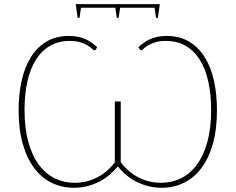

<svg xmlns="http://www.w3.org/2000/svg" viewBox="-20 -880 1114 908"><path d="M68 0ZM634.5 -657Q647 -668.5 660.8 -678.2Q674.5 -688 690.2 -695Q706 -702 725 -706Q744 -710 767.5 -710Q830 -710 875 -682.8Q920 -655.5 949.2 -608Q978.5 -560.5 992.2 -496.5Q1006 -432.5 1006 -359Q1006 -268 986.5 -199.2Q967 -130.5 932 -84.5Q897 -38.5 849.2 -15.2Q801.5 8 745 8Q712 8 682 0.5Q652 -7 625.5 -20.5Q599 -34 576.8 -52.5Q554.5 -71 537 -93.5Q519.5 -71.5 497.2 -52.8Q475 -34 448.5 -20.5Q422 -7 392 0.5Q362 8 329 8Q272.5 8 224.8 -15.2Q177 -38.5 142.2 -84.5Q107.5 -130.5 87.8 -199.2Q68 -268 68 -359Q68 -432.5 82 -496.5Q96 -560.5 125 -608Q154 -655.5 199 -682.8Q244 -710 306.5 -710Q330 -710 349 -706Q368 -702 384 -695Q400 -688 413.5 -678.2Q427 -668.5 439.5 -657L433.5 -646Q430.5 -642 426.5 -642Q422.5 -642 415.8 -649Q409 -656 395.8 -664.2Q382.5 -672.5 362 -679.5Q341.5 -686.5 310 -686.5Q256.5 -686.5 216.5 -663.2Q176.5 -640 149.8 -597.5Q123 -555 109.5 -494.8Q96 -434.5 96 -360.5Q96 -273.5 114 -208.5Q132 -143.5 163.8 -100.8Q195.5 -58 238.8 -36.8Q282 -15.5 333 -15.5Q365 -15.5 393.2 -23.2Q421.5 -31 445.5 -44.2Q469.5 -57.5 489 -75Q508.5 -92.5 523 -112V-400H551V-113Q565 -93.5 584.5 -75.8Q604 -58 628.2 -44.5Q652.5 -31 680.8 -23.2Q709 -15.5 741.5 -15.5Q792.5 -15.5 835.8 -36.8Q879 -58 910.8 -100.8Q942.5 -143.5 960.5 -208.5Q978.5 -273.5 978.5 -360.5Q978.5 -434.5 965 -494.8Q951.5 -555 924.8 -597.5Q898 -640 857.8 -663.2Q817.5 -686.5 764.5 -686.5Q733 -686.5 712.2 -679.5Q691.5 -672.5 678.2 -664.2Q665 -656 658.2 -649Q651.5 -642 648 -642Q644 -642 641 -646ZM735.5 -860.5Q735.5 -858 735.5 -856.5Q735.5 -855 734.5 -851L727 -798.5Q726 -794.5 722 -794.5Q718 -794.5 717.5 -798.5L711 -843.5H548L541.5 -798.5Q540.5 -794.5 536.8 -794.5Q533 -794.5 532 -798.5L525.5 -843.5H363L356.5 -798.5Q355.5 -794.5 351.5 -794.5Q347.5 -794.5 347 -798.5L339.5 -851Q338.5 -855 338.5 -856.5Q338.5 -858 338.5 -860.5Z"/></svg>

Font: Lato Thin
Style: Regular
Weight: 200
Designer: Lukasz Dziedzic
Foundry: tyPoland Lukasz Dziedzic
Version: Version 2.007; 2014-02-27